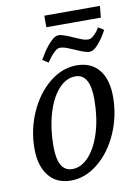

<svg xmlns="http://www.w3.org/2000/svg" viewBox="-86 -817 637 884"><g transform="rotate(-10 232.0 -374.5)"><path d="M33 -163Q33 -252 68.5 -332Q104 -412 163.5 -460Q223 -508 290 -508Q358 -508 394.5 -463Q431 -418 431 -337Q431 -247 395.5 -166.5Q360 -86 300.5 -38Q241 10 174 10Q107 10 70 -36.5Q33 -83 33 -163ZM344 -341Q344 -459 276 -459Q232 -459 196.5 -419Q161 -379 141 -310Q121 -241 121 -158Q121 -41 189 -41Q232 -41 267.5 -80.5Q303 -120 323.5 -188.5Q344 -257 344 -341ZM232 -659Q244 -659 262 -652.5Q280 -646 297 -638Q322 -627 336.5 -621.5Q351 -616 364 -616Q377 -616 389 -626.5Q401 -637 408.5 -648Q416 -659 418 -663L444 -647Q441 -640 428 -619Q415 -598 396.5 -578.5Q378 -559 361 -559Q349 -559 331 -565.5Q313 -572 296 -580Q273 -590 258 -595.5Q243 -601 230 -601Q217 -601 203 -588Q189 -575 179 -561Q169 -547 166 -543L139 -560Q143 -567 158 -591Q173 -615 194 -637Q215 -659 232 -659ZM184 -759H444L439 -705H184Z"/></g></svg>

Font: Andada Pro
Style: Italic
Weight: 400
Italic angle: -7°
Designer: Carolina Giovagnoli
Foundry: Huerta Tipografica
Version: Version 3.005; ttfautohint (v1.8.4)